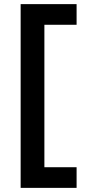

<svg xmlns="http://www.w3.org/2000/svg" viewBox="-20 -720 449 930"><path d="M80 190V-700H351V-600H195V90H351V190Z"/></svg>

Font: Mach Medium
Style: Regular
Weight: 500
Version: Version 1.002